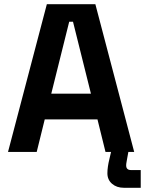

<svg xmlns="http://www.w3.org/2000/svg" viewBox="-20 -720 687 910"><path d="M18 0 202 -700H432L616 0H480L442 -154H192L154 0ZM223 -276H411L326 -617H308ZM567 170Q533 170 511 151Q489 132 489 101Q489 86 491.5 69Q494 52 498 36L511 -20H592L582 35Q581 42 579.5 49.5Q578 57 578 64Q578 86 601 86H647V170Z"/></svg>

Font: Space Grotesk
Style: Bold
Weight: 700
Designer: Florian Karsten
Foundry: Florian Karsten
Version: Version 2.000